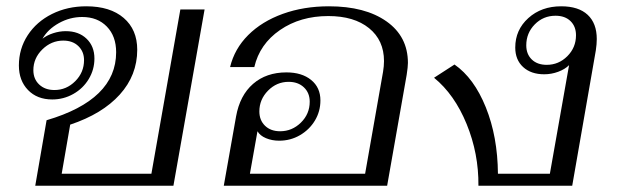

<svg xmlns="http://www.w3.org/2000/svg" viewBox="-20 -590 1959 610"><path d="M128 -208Q349 -273 349 -424Q349 -475 319.5 -505.5Q290 -536 241 -536Q202 -536 167 -516.5Q132 -497 115 -467Q129 -478 149 -484.5Q169 -491 189 -491Q230 -491 255 -467Q280 -443 280 -404Q280 -369 262 -339Q244 -309 213 -291.5Q182 -274 146 -274Q98 -274 69 -304Q40 -334 40 -382Q40 -435 68 -478Q96 -521 145 -545.5Q194 -570 254 -570Q330 -570 373 -533Q416 -496 416 -432Q416 -351 360.5 -289.5Q305 -228 203 -194L176 -38H461L553 -560H630L531 0H92ZM247 -399Q247 -426 229 -443.5Q211 -461 181 -461Q143 -461 114.5 -433Q86 -405 86 -367Q86 -339 104.5 -321.5Q123 -304 153 -304Q191 -304 219 -332Q247 -360 247 -399Z M730 -220Q742 -287 784 -323.5Q826 -360 890 -360Q939 -360 968.5 -336Q998 -312 998 -271Q998 -236 980.5 -207Q963 -178 933 -160.5Q903 -143 867 -143Q844 -143 825 -151Q806 -159 798 -173L774 -38H1140L1197 -362Q1200 -380 1200 -396Q1200 -462 1152.5 -500.5Q1105 -539 1023 -539Q934 -539 869.5 -494.5Q805 -450 788 -377H711Q725 -435 768.5 -478.5Q812 -522 878.5 -546Q945 -570 1025 -570Q1140 -570 1208 -522Q1276 -474 1276 -390Q1276 -378 1272 -352L1210 0H691ZM964 -267Q964 -295 945.5 -312.5Q927 -330 897 -330Q859 -330 831.5 -302Q804 -274 804 -236Q804 -208 822 -190.5Q840 -173 870 -173Q908 -173 936 -200.5Q964 -228 964 -267Z M1359 -343 1424 -385Q1486 -342 1523.5 -249Q1561 -156 1562 -38H1727L1788 -383Q1775 -370 1753.5 -362Q1732 -354 1709 -354Q1667 -354 1642 -377Q1617 -400 1617 -439Q1617 -495 1658.5 -532.5Q1700 -570 1763 -570Q1818 -570 1847 -543Q1876 -516 1876 -466Q1876 -450 1873 -430L1798 0H1500Q1501 -102 1462.5 -196Q1424 -290 1359 -343ZM1810 -478Q1810 -506 1792.5 -523Q1775 -540 1745 -540Q1706 -540 1679 -512.5Q1652 -485 1652 -446Q1652 -418 1669.5 -401Q1687 -384 1717 -384Q1755 -384 1782.5 -411.5Q1810 -439 1810 -478Z"/></svg>

Font: Fahkwang Light
Style: Italic
Weight: 300
Italic angle: -10°
Version: Version 1.000; ttfautohint (v1.6)